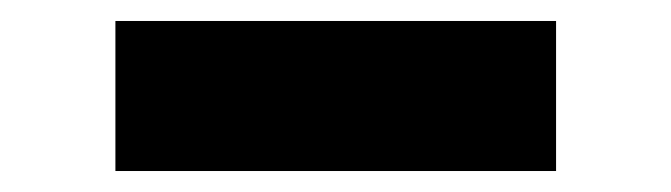

<svg xmlns="http://www.w3.org/2000/svg" viewBox="-20 -449 640 183"><path d="M90 -286V-429H510V-286Z"/></svg>

Font: Spline Sans Mono
Style: Bold
Weight: 700
Designer: Eben Sorkin, Mirko Velimirovic
Foundry: Sorkin Type
Version: Version 1.004